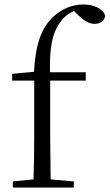

<svg xmlns="http://www.w3.org/2000/svg" viewBox="-20 -833 487 853"><path d="M128 0H308V-27L205 -36L203 -227V-475H361V-512H202C200 -628 213 -682 243 -728C259 -753 282 -773 309 -784L328 -765C356 -739 376 -727 401 -727C428 -727 446 -743 447 -764C437 -795 397 -813 350 -813C304 -813 257 -796 217 -759C164 -709 138 -638 131 -514L34 -505V-475H132V-227C132 -164 131 -99 129 -36L37 -27V0Z"/></svg>

Font: Noto Serif JP Light
Style: Regular
Weight: 300
Designer: Ryoko NISHIZUKA 西塚涼子 (kana & ideographs); Frank Grießhammer (Latin, Greek & Cyrillic); Wenlong ZHANG 张文龙 (bopomofo); San
Foundry: Adobe
Version: Version 2.001;hotconv 1.1.0;makeotfexe 2.6.0